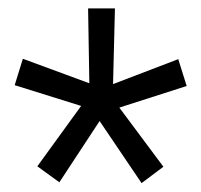

<svg xmlns="http://www.w3.org/2000/svg" viewBox="-20 -731 468 447"><path d="M66.9 -343.8 168.9 -484.4 14.2 -532.7 33.2 -594.2 188 -537.1 185.1 -711.4H247.6L243.2 -535.2L395 -593.3L414.6 -530.8L257.8 -480.5L360.4 -342.8L309.6 -304.7L211.9 -449.2L118.2 -306.6Z"/></svg>

Font: Vazirmatn UI FD Light
Style: Regular
Weight: 300
Designer: Saber Rastikerdar
Foundry: Saber Rastikerdar
Version: Version 33.003